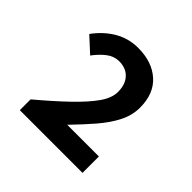

<svg xmlns="http://www.w3.org/2000/svg" viewBox="-116 -888 604 604"><g transform="rotate(45 186.0 -586.0)"><path d="M48 -385V-433Q104 -480 143.5 -518Q183 -556 204.5 -586.5Q226 -617 226 -644Q226 -677 208.5 -696Q191 -715 160 -715Q138 -715 119 -700.5Q100 -686 83 -663L33 -709Q60 -746 95.5 -766.5Q131 -787 173 -787Q235 -787 272.5 -753.5Q310 -720 310 -658Q310 -624 293.5 -591.5Q277 -559 249 -526.5Q221 -494 186 -458H327V-385Z"/></g></svg>

Font: Source Sans 3 ExtraLight SemiBold
Style: Regular
Weight: 600
Version: Version 3.052;hotconv 1.1.0;makeotfexe 2.6.0